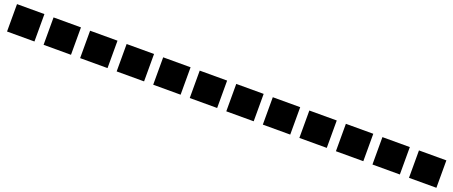

<svg xmlns="http://www.w3.org/2000/svg" viewBox="68 -1317 4664 1975"><g transform="rotate(20 2400.0 -330.0)"><path d="M50 -180H350V-480H50Z M450 -180H750V-480H450Z M850 -180H1150V-480H850Z M1250 -180H1550V-480H1250Z M1650 -180H1950V-480H1650Z M2050 -180H2350V-480H2050Z M2450 -180H2750V-480H2450Z M2850 -180H3150V-480H2850Z M3250 -180H3550V-480H3250Z M3650 -180H3950V-480H3650Z M4050 -180H4350V-480H4050Z M4450 -180H4750V-480H4450Z"/></g></svg>

Font: text-security-square
Style: Regular
Weight: 400
Monospace: yes
Foundry: Oskari Noppa
Version: Version 3.000;hotconv 1.0.118;makeotfexe 2.5.65603